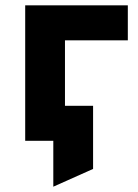

<svg xmlns="http://www.w3.org/2000/svg" viewBox="-20 -531 522 724"><path d="M75 0V-511H462V-379H225V-132H331V106L181 173V0Z"/></svg>

Font: Overpass Black
Style: Regular
Weight: 900
Designer: Delve Withrington, Dave Bailey, Thomas Jockin
Foundry: Delve Fonts LLC
Version: Version 4.000; ttfautohint (v1.8.3)